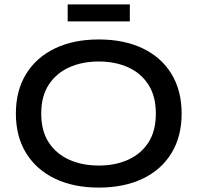

<svg xmlns="http://www.w3.org/2000/svg" viewBox="-20 -839 896 871"><path d="M428 12Q314 12 229.5 -28.5Q145 -69 98.5 -144.5Q52 -220 52 -324Q52 -428 98.5 -503.5Q145 -579 229.5 -619.5Q314 -660 428 -660Q543 -660 627.5 -619.5Q712 -579 758 -503.5Q804 -428 804 -324Q804 -220 758 -144.5Q712 -69 627.5 -28.5Q543 12 428 12ZM428 -88Q503 -88 561.5 -114.5Q620 -141 653.5 -193Q687 -245 687 -324Q687 -402 653.5 -454.5Q620 -507 561.5 -533.5Q503 -560 428 -560Q353 -560 294 -533.5Q235 -507 201 -454.5Q167 -402 167 -324Q167 -245 201 -193Q235 -141 294 -114.5Q353 -88 428 -88ZM287 -742V-819H569V-742Z"/></svg>

Font: Syne SemiBold
Style: Regular
Weight: 600
Designer: Lucas Descroix
Foundry: Bonjour Monde
Version: Version 2.200; ttfautohint (v1.8.4)